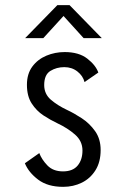

<svg xmlns="http://www.w3.org/2000/svg" viewBox="-20 -714 490 745"><path d="M225 11Q165 11 128 -17Q91 -45 76.5 -80.5L132.5 -120Q141.5 -95.5 163.8 -72.2Q186 -49 224.5 -49Q262.5 -49 281.2 -71.5Q300 -94 300 -130Q300 -166.5 271.2 -191.8Q242.5 -217 202 -236Q175.5 -248.5 148.5 -266.2Q121.5 -284 103 -312.5Q84.5 -341 84.5 -385Q84.5 -427.5 105.5 -455.8Q126.5 -484 160 -498Q193.5 -512 231 -512Q286 -512 318.8 -486.5Q351.5 -461 361.5 -432.5L308 -395.5Q302 -419.5 280.5 -436.5Q259 -453.5 229.5 -453.5Q199.5 -453.5 175.5 -438.8Q151.5 -424 151.5 -384Q151.5 -349.5 177.2 -327.2Q203 -305 240 -287.5Q267 -275 297.2 -255.2Q327.5 -235.5 349 -205.2Q370.5 -175 370.5 -132Q370.5 -85.5 350.5 -53.5Q330.5 -21.5 297.5 -5.2Q264.5 11 225 11ZM77.5 -566 202.5 -694H250L375 -566H304.5L226.5 -652L148 -566Z"/></svg>

Font: Trispace Condensed Light
Style: Regular
Weight: 300
Width: 3
Designer: Tyler Finck
Foundry: Etcetera Type Company
Version: Version 1.210; ttfautohint (v1.8.3)